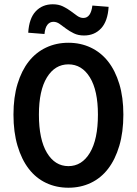

<svg xmlns="http://www.w3.org/2000/svg" viewBox="-20 -866 640 898"><path d="M300 12Q243 12 195.5 -10.5Q148 -33 114.5 -76.5Q81 -120 62 -184Q43 -248 43 -330Q43 -411 62 -473.5Q81 -536 114.5 -578.5Q148 -621 195.5 -643.5Q243 -666 300 -666Q357 -666 404.5 -643.5Q452 -621 485.5 -578.5Q519 -536 538 -473.5Q557 -411 557 -330Q557 -248 538 -184Q519 -120 485.5 -76.5Q452 -33 404.5 -10.5Q357 12 300 12ZM300 -89Q363 -89 400.5 -151.5Q438 -214 438 -330Q438 -443 400.5 -504Q363 -565 300 -565Q237 -565 199.5 -504Q162 -443 162 -330Q162 -214 199.5 -151.5Q237 -89 300 -89ZM373 -700Q346 -700 325.5 -710Q305 -720 289 -732Q273 -744 259 -754Q245 -764 230 -764Q213 -764 202 -750.5Q191 -737 188 -707L112 -713Q116 -780 147 -813Q178 -846 227 -846Q254 -846 274.5 -836Q295 -826 311 -814Q327 -802 341 -792Q355 -782 370 -782Q405 -782 412 -840L488 -834Q484 -767 453 -733.5Q422 -700 373 -700Z"/></svg>

Font: Source Code Pro Semibold
Style: Regular
Weight: 600
Monospace: yes
Designer: Paul D. Hunt, Teo Tuominen
Foundry: Adobe Systems Incorporated
Version: Version 2.030;PS 1.000;hotconv 16.6.51;makeotf.lib2.5.65220